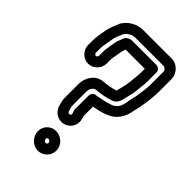

<svg xmlns="http://www.w3.org/2000/svg" viewBox="-224 -774 878 878"><g transform="rotate(45 215.0 -335.5)"><path d="M191 -34C191 -39 195 -43 200 -43C207 -43 214 -36 214 -30C214 -25 209 -20 204 -20C200 -20 191 -28 191 -34ZM141 -34C141 0 170 30 204 30C237 30 264 3 264 -30C264 -66 233 -93 200 -93C167 -93 141 -67 141 -34ZM95 -474C95 -470 89 -464 85 -464C81 -464 75 -470 75 -474V-503C75 -522 81 -542 84 -566C87 -587 95 -602 103 -622C112 -637 131 -651 155 -651H339C344 -651 355 -640 355 -634V-552C355 -524 350 -490 345 -462C343 -451 339 -438 336 -420C331 -382 318 -365 292 -356C272 -349 246 -343 217 -338H215C200 -338 190 -324 190 -313V-229C190 -215 193 -212 196 -203C200 -188 181 -186 177 -198L174 -207C171 -216 170 -224 170 -229V-318C170 -340 183 -353 194 -355C227 -358 256 -363 283 -373C290 -375 294 -379 294 -379C313 -389 318 -431 322 -447C331 -478 330 -503 334 -529C335 -540 335 -547 335 -552V-606C335 -621 321 -631 310 -631H155C143 -631 137 -627 137 -627C128 -624 120 -616 118 -609C114 -596 106 -583 103 -562L99 -536C97 -525 95 -518 95 -503ZM145 -474V-503C145 -510 147 -513 149 -528L153 -553C155 -563 157 -570 161 -581H285V-552C285 -547 285 -544 284 -535C280 -506 280 -480 274 -459C270 -445 268 -430 264 -419C244 -412 218 -408 189 -405C147 -401 120 -359 120 -318V-229C120 -216 123 -204 126 -193L129 -182C134 -168 143 -155 158 -147C204 -122 259 -162 244 -217L241 -228C240 -230 240 -229 240 -230V-291C262 -295 286 -300 309 -309C355 -326 379 -364 386 -413C388 -422 393 -437 395 -455C400 -484 405 -519 405 -552V-634C405 -668 376 -701 339 -701H155C110 -701 75 -675 58 -645C58 -644 57 -643 57 -642C50 -623 39 -604 34 -574C31 -554 25 -530 25 -503V-474C25 -442 53 -414 85 -414C117 -414 145 -442 145 -474Z"/></g></svg>

Font: Electronic
Style: Outline
Weight: 700
Version: Version 1.011